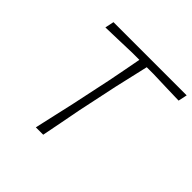

<svg xmlns="http://www.w3.org/2000/svg" viewBox="-177 -886 1059 1059"><g transform="rotate(45 352.0 -356.5)"><path d="M240 0Q253.5 -61 266.2 -116.5Q279 -172 293.5 -237.5L342.5 -469Q353.5 -524.5 362.5 -571.5Q371.5 -618.5 380.5 -667H325.5Q262.5 -665 214 -663.5Q165.5 -662 121.5 -661L132.5 -713H703.5L692.5 -661Q649.5 -662 601.2 -663.5Q553 -665 490.5 -667H438Q427 -619 416.2 -572Q405.5 -525 392.5 -469L343.5 -237.5Q330.5 -169.5 320 -114.8Q309.5 -60 297.5 0Z"/></g></svg>

Font: Commissioner Loud ExtraLight
Style: Italic
Weight: 200
Italic angle: -12°
Designer: Kostas Bartsokas
Foundry: Kostas Bartsokas
Version: Version 1.000; ttfautohint (v1.8.3)